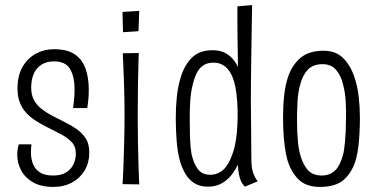

<svg xmlns="http://www.w3.org/2000/svg" viewBox="-20 -727 1501 757"><path d="M190 10Q142 10 110.5 -8Q79 -26 63.5 -55Q48 -84 48 -118Q48 -128 49.5 -138Q51 -148 54 -158H104Q103 -150 102.5 -142Q102 -134 102 -126Q102 -101 110 -80.5Q118 -60 137 -47.5Q156 -35 190 -35Q221 -35 240.5 -47Q260 -59 269.5 -79Q279 -99 279 -122Q279 -150 261.5 -168Q244 -186 217 -199.5Q190 -213 161 -228Q140 -239 119.5 -252Q99 -265 83 -282.5Q67 -300 58 -323.5Q49 -347 49 -378Q49 -428 68.5 -462.5Q88 -497 121 -515Q154 -533 193 -533Q245 -533 274.5 -513Q304 -493 317 -457Q330 -421 330 -374Q330 -362 329.5 -350Q329 -338 327.5 -326Q326 -314 324 -301H268Q271 -321 272.5 -339.5Q274 -358 274 -375Q274 -424 256.5 -454.5Q239 -485 193 -485Q164 -485 144 -472.5Q124 -460 113.5 -437Q103 -414 103 -381Q103 -353 114 -332.5Q125 -312 144 -297.5Q163 -283 185 -271Q210 -258 235.5 -245.5Q261 -233 283 -217.5Q305 -202 318.5 -180.5Q332 -159 332 -126Q332 -86 314 -55.5Q296 -25 264 -7.5Q232 10 190 10Z M529 0 463 -1Q463 -1 464.5 -22Q466 -43 467 -79.5Q468 -116 469.5 -164Q471 -212 471 -267Q471 -340 469 -396.5Q467 -453 465.5 -485Q464 -517 464 -517L527 -518Q527 -518 526 -485Q525 -452 524 -395Q523 -338 523 -266Q523 -212 524 -164Q525 -116 526 -79Q527 -42 528 -21Q529 0 529 0ZM526 -604 465 -600 463 -680 529 -684Z M800 9Q770 9 748.5 -3.5Q727 -16 713 -38.5Q699 -61 690 -90Q680 -127 676.5 -171.5Q673 -216 673 -261Q673 -304 677 -343.5Q681 -383 691 -417Q705 -467 735 -498Q765 -529 818 -529Q845 -529 864 -520Q883 -511 896.5 -496Q910 -481 918 -463Q918 -485 917.5 -515Q917 -545 916.5 -577.5Q916 -610 916 -642.5Q916 -675 916 -702L974 -707Q973 -643 972 -588.5Q971 -534 970.5 -487.5Q970 -441 969.5 -403.5Q969 -366 969 -335Q969 -310 969.5 -283Q970 -256 970 -227.5Q970 -199 970.5 -167.5Q971 -136 971 -103Q971 -70 976.5 -50.5Q982 -31 996 -12L945 9Q931 -6 925 -27.5Q919 -49 918 -78Q908 -57 892.5 -37Q877 -17 854 -4Q831 9 800 9ZM809 -38Q828 -38 843.5 -46Q859 -54 870 -68Q881 -82 889 -100.5Q897 -119 903 -140Q911 -172 914 -206.5Q917 -241 917 -272Q917 -301 915 -330Q913 -359 908 -384Q904 -405 897 -422.5Q890 -440 879.5 -453Q869 -466 854.5 -473Q840 -480 821 -480Q797 -480 780.5 -468.5Q764 -457 754.5 -436.5Q745 -416 739 -390Q732 -361 730 -328Q728 -295 728 -264Q728 -225 729 -188Q730 -151 735 -120Q743 -84 759.5 -61Q776 -38 809 -38Z M1242 10Q1186 10 1156 -20.5Q1126 -51 1112 -100Q1106 -124 1102.5 -151Q1099 -178 1097.5 -207.5Q1096 -237 1096 -268Q1096 -312 1100.5 -352Q1105 -392 1116 -425Q1132 -471 1165 -499Q1198 -527 1256 -527Q1305 -527 1334.5 -496.5Q1364 -466 1379 -418Q1390 -384 1394.5 -344Q1399 -304 1399 -263Q1399 -233 1397.5 -204Q1396 -175 1393 -149.5Q1390 -124 1384 -101Q1370 -50 1337.5 -20Q1305 10 1242 10ZM1248 -35Q1274 -35 1291.5 -47Q1309 -59 1319 -80Q1329 -101 1335 -127Q1338 -146 1340 -166.5Q1342 -187 1343 -209Q1344 -231 1344 -252Q1345 -290 1343 -326Q1341 -362 1333 -392Q1325 -428 1305.5 -451Q1286 -474 1252 -474Q1214 -474 1193.5 -452Q1173 -430 1164 -395Q1155 -364 1153 -326Q1151 -288 1151 -249Q1151 -228 1152 -206.5Q1153 -185 1155 -165Q1157 -145 1161 -127Q1170 -87 1190 -61Q1210 -35 1248 -35Z"/></svg>

Font: Truculenta Light
Style: Regular
Weight: 300
Version: Version 1.002